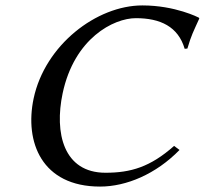

<svg xmlns="http://www.w3.org/2000/svg" viewBox="-20 -678 755 708"><path d="M505 -658C336 -658 146 -512 104 -315C70 -154 134 10 349 10C446 10 555 -36 642 -125L622 -140C534 -62 462 -41 369 -41C214 -41 180 -188 211 -334C254 -537 399 -611 481 -611C571 -611 637 -580 661 -498L671 -499C686 -550 693 -561 715 -610L713 -613C713 -613 627 -658 505 -658Z"/></svg>

Font: Libertinus Sans
Style: Italic
Weight: 400
Italic angle: -12°
Designer: Philipp H. Poll, Khaled Hosny
Foundry: Caleb Maclennan
Version: Version 7.050;RELEASE